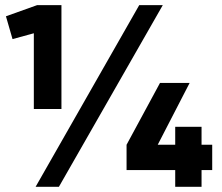

<svg xmlns="http://www.w3.org/2000/svg" viewBox="-20 -720 854 740"><path d="M216.8 -299.8Q190.4 -299.8 110.4 -299.8Q110.4 -373 110.4 -591.8Q89.8 -585.9 28.3 -569.3Q21.5 -590.8 2.9 -657.2Q33.2 -668 123 -700.2Q146.5 -700.2 216.8 -700.2Q216.8 -599.6 216.8 -299.8ZM516.6 -700.2Q539.1 -700.2 607.4 -700.2Q506.8 -525.4 207 0Q184.6 0 117.2 0Q216.8 -174.8 516.6 -700.2ZM797.9 -162.1Q797.9 -137.7 797.9 -64.5Q788.1 -64.5 756.8 -64.5Q756.8 -47.9 756.8 0Q731.4 0 655.3 0Q655.3 -15.6 655.3 -64.5Q608.4 -64.5 467.8 -64.5Q467.8 -88.9 467.8 -162.1Q500 -221.7 596.7 -400.4Q626 -400.4 710.9 -400.4Q680.7 -340.8 587.9 -162.1Q604.5 -162.1 655.3 -162.1Q655.3 -179.7 655.3 -231.4Q680.7 -231.4 756.8 -231.4Q756.8 -213.9 756.8 -162.1Q767.6 -162.1 797.9 -162.1Z"/></svg>

Font: LeFont
Style: Regular
Weight: 700
Designer: Leryon MEDIA
Version: Version 1.0